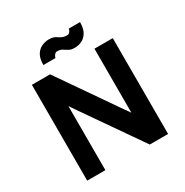

<svg xmlns="http://www.w3.org/2000/svg" viewBox="-195 -1025 1134 1180"><g transform="rotate(-30 372.0 -435.0)"><path d="M214 0V-455L240 -416L529 0H659V-680H529V-226L486 -287L214 -680H85V0ZM454 -866Q453 -854 445 -844.5Q437 -835 426 -835Q406 -835 393.5 -840.5Q381 -846 370 -853Q360 -861 347 -865.5Q334 -870 314 -870Q288 -870 263 -858.5Q238 -847 222.5 -821Q207 -795 207 -750H293Q294 -760 302.5 -770.5Q311 -781 321 -781Q340 -781 350.5 -776Q361 -771 370 -764Q381 -757 393 -751Q405 -745 427 -745Q454 -745 478.5 -756.5Q503 -768 518.5 -794.5Q534 -821 534 -866Z"/></g></svg>

Font: Catamaran
Style: Bold
Weight: 700
Designer: Pria Ravichandran
Version: Version 2.000